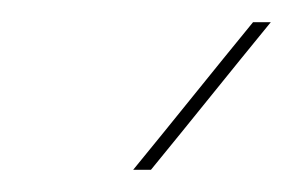

<svg xmlns="http://www.w3.org/2000/svg" viewBox="-20 -632 264 173"><path d="M100 -479H116Q143 -512 170 -545.5Q197 -579 224 -612H208Q181 -579 154 -545.5Q127 -512 100 -479Z"/></svg>

Font: Josefin Slab Thin
Style: Italic
Weight: 100
Italic angle: -12°
Designer: Santiago Orozco
Foundry: Typemade
Version: Version 2.000